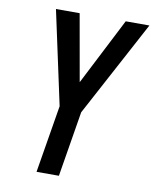

<svg xmlns="http://www.w3.org/2000/svg" viewBox="-83 -798 694 862"><g transform="rotate(10 264.0 -367.5)"><path d="M143 0 194 -308 102 -735H210L264 -430L420 -735H528L294 -298L245 0Z"/></g></svg>

Font: Iosevka Semibold Oblique
Style: Regular
Weight: 600
Italic angle: -9°
Monospace: yes
Designer: Belleve Invis
Foundry: Belleve Invis
Version: Version 32.5.0; ttfautohint (v1.8.4)